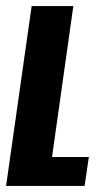

<svg xmlns="http://www.w3.org/2000/svg" viewBox="-22 -611 341 631"><path d="M-2 0 82 -591H219L149 -95H270L256 0Z"/></svg>

Font: Alumni Sans Thin ExtraBold
Style: Italic
Weight: 800
Italic angle: -8°
Version: Version 1.016